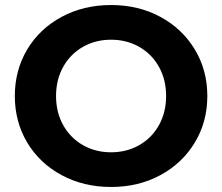

<svg xmlns="http://www.w3.org/2000/svg" viewBox="-20 -732 884 764"><path d="M39 -350Q39 -453 88.5 -535.5Q138 -618 225.5 -665Q313 -712 422 -712Q531 -712 618 -665Q705 -618 755 -535.5Q805 -453 805 -350Q805 -247 755 -164.5Q705 -82 618 -35Q531 12 422 12Q313 12 225.5 -35Q138 -82 88.5 -164.5Q39 -247 39 -350ZM641 -350Q641 -415 612.5 -466Q584 -517 534 -545.5Q484 -574 422 -574Q360 -574 310 -545.5Q260 -517 231.5 -466Q203 -415 203 -350Q203 -285 231.5 -234Q260 -183 310 -154.5Q360 -126 422 -126Q484 -126 534 -154.5Q584 -183 612.5 -234Q641 -285 641 -350Z"/></svg>

Font: Montserrat-Bold
Style: Bold
Weight: 700
Version: Version 7.200